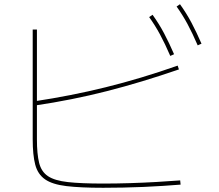

<svg xmlns="http://www.w3.org/2000/svg" viewBox="-20 -875 1040 910"><path d="M469 15Q361 15 294.5 7Q228 -1 193.5 -25Q159 -49 147 -94.5Q135 -140 135 -215V-735H155V-215Q155 -145 165.5 -103Q176 -61 207.5 -40Q239 -19 301.5 -12Q364 -5 469 -5Q531 -5 595.5 -7Q660 -9 721.5 -12.5Q783 -16 834 -20L836 0Q797 3 752.5 6Q708 9 660 11Q612 13 563.5 14Q515 15 469 15ZM144 -395Q230 -408 314 -424.5Q398 -441 481 -461.5Q564 -482 649 -507.5Q734 -533 822 -564L828 -546Q651 -485 486.5 -443Q322 -401 146 -375ZM787 -610Q762 -668 738.5 -711.5Q715 -755 687 -794L703 -805Q734 -762 758 -716.5Q782 -671 805 -618ZM917 -660Q892 -718 868.5 -761.5Q845 -805 817 -844L833 -855Q864 -812 888 -766.5Q912 -721 935 -668Z"/></svg>

Font: M PLUS 1 Thin Thin
Style: Regular
Weight: 250
Version: Version 1.001